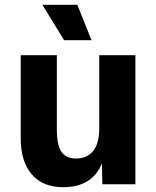

<svg xmlns="http://www.w3.org/2000/svg" viewBox="-20 -765 647 797"><path d="M242 12Q158 12 112 -41Q66 -94 66 -191V-536H216V-226Q216 -163 235 -135Q254 -107 295 -107Q341 -107 366.5 -138Q392 -169 392 -233V-536H542V0H405L403 -87Q363 12 242 12ZM246 -598 156 -745H301L360 -598Z"/></svg>

Font: Geist
Style: Bold
Weight: 400
Designer: Basement.studio, Andrés Briganti, Mateo Zaragoza
Foundry: Basement.studio, Vercel, Andrés Briganti, Guido Ferreyra, Mateo Zaragoza
Version: Version 1.401